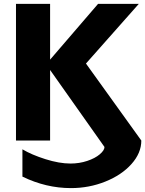

<svg xmlns="http://www.w3.org/2000/svg" viewBox="-20 -721 745 985"><path d="M342 118Q387 118 427.5 104.5Q468 91 492 70.5Q516 50 516 33L237 -362V0H62V-701H237V-415L483 -701H692L421 -395L705 0Q705 64 654.5 120.5Q604 177 520.5 210.5Q437 244 344 244Q216 244 95 185V45Q142 73 213 95.5Q284 118 342 118Z"/></svg>

Font: Geom ExtraBold
Style: Bold
Weight: 800
Version: Version 1.102